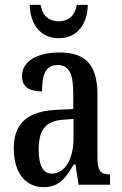

<svg xmlns="http://www.w3.org/2000/svg" viewBox="-20 -764 505 794"><path d="M223 -606C303 -606 342 -669 343 -744H298C289 -696 261 -676 223 -676C185 -676 156 -696 148 -744H103C104 -669 143 -606 223 -606ZM160 10C226 10 251 -28 285 -84H292L305 0H435V-43H432C395 -43 383 -59 383 -115V-373C383 -500 330 -547 226 -547C134 -547 71 -511 71 -449C71 -407 98 -386 154 -386C154 -452 167 -495 218 -495C272 -495 283 -448 283 -373V-313L218 -310C97 -305 37 -257 37 -151C37 -41 92 10 160 10ZM194 -46C156 -46 140 -84 140 -145C140 -223 165 -264 242 -269L284 -272V-191C284 -107 249 -46 194 -46Z"/></svg>

Font: Noto Serif Ethiopic ExtraCondensed Medium
Style: Regular
Weight: 500
Width: 2
Designer: Monotype Design Team
Foundry: Monotype Imaging Inc.
Version: Version 2.102